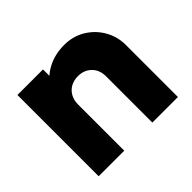

<svg xmlns="http://www.w3.org/2000/svg" viewBox="-120 -654 812 812"><g transform="rotate(-45 286.0 -248.0)"><path d="M375 0V-276.5Q375 -315 351.5 -338.2Q328 -361.5 291.6 -361.5Q266.9 -361.5 247.7 -351Q228.5 -340.5 217.8 -321.2Q207 -302 207 -276.5L147.5 -305.5Q147.5 -363 172.8 -405.8Q198 -448.5 242.4 -472.2Q286.9 -496 343.2 -496Q396.5 -496 438.2 -470.5Q480 -445 504 -403Q528 -361 528 -311V0ZM54 0V-486H207V0Z"/></g></svg>

Font: Marine Company Thin
Style: Regular
Weight: 100
Designer: Rodrigo Fuenzalida
Foundry: fragTYPE
Version: Version 1.000